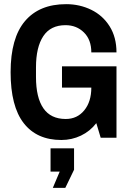

<svg xmlns="http://www.w3.org/2000/svg" viewBox="-20 -662 627 923"><path d="M278 -343H540V0H464L443 -70Q413 -31 369 -10Q325 11 275 11Q157 11 94 -70Q31 -151 31 -315Q31 -479 100 -560.5Q169 -642 298 -642Q363 -642 418.5 -615Q474 -588 507 -535.5Q540 -483 540 -410H419Q419 -471 383.5 -506Q348 -541 295 -541Q223 -541 188 -488Q153 -435 153 -338V-292Q153 -193 188.5 -141.5Q224 -90 296 -90Q351 -90 385 -131.5Q419 -173 419 -241H278ZM223 51H336V154L294 241H234L267 163H223Z"/></svg>

Font: Pragati Narrow
Style: Bold
Weight: 700
Designer: Hector Gatti, Marcela Romero, Pablo Cosgaya and Nicolas Silva
Foundry: Omnibus-Type
Version: Version 1.010; ttfautohint (v1.3)